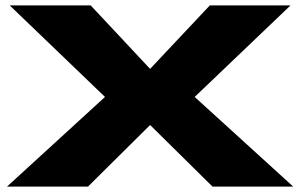

<svg xmlns="http://www.w3.org/2000/svg" viewBox="-20 -695 1124 715"><path d="M6 0 371 -334 16 -675H317.5L539 -438.5L761.5 -675H1062L705 -334L1072 0H771.5L539 -229.5L307.5 0Z"/></svg>

Font: Anybody UltraExpanded ExtraBold
Style: Regular
Weight: 800
Width: 9
Designer: Tyler Finck
Foundry: Etcetera Type Company
Version: Version 1.010; ttfautohint (v1.8.3) -l 8 -r 50 -G 200 -x 14 